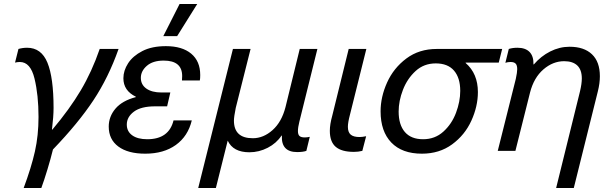

<svg xmlns="http://www.w3.org/2000/svg" viewBox="-20 -752 3062 957"><path d="M244 -7Q233 38 216.5 92.5Q200 147 186 185H98Q136 83 154 3Q172 -77 172 -169Q172 -278 152 -360.5Q132 -443 79 -443Q67 -443 55 -440L72 -508Q93 -514 115 -514Q186 -514 216.5 -439.5Q247 -365 247 -214Q247 -172 239 -106H241Q327 -208 382.5 -301.5Q438 -395 477 -508H571Q521 -366 445.5 -252Q370 -138 244 -7Z M978 -378Q978 -360 976 -351H887Q888 -359 888 -373Q888 -450 796 -450Q742 -450 712 -424Q682 -398 682 -364Q682 -330 709.5 -310.5Q737 -291 785 -291H829L813 -222H753Q683 -222 647.5 -195.5Q612 -169 612 -131Q612 -97 639 -77.5Q666 -58 714 -58Q822 -58 845 -152H936Q917 -73 856.5 -29.5Q796 14 704 14Q618 14 570 -21.5Q522 -57 522 -121Q522 -171 555.5 -210.5Q589 -250 657 -268V-270Q595 -300 595 -362Q595 -400 618.5 -436.5Q642 -473 689.5 -497.5Q737 -522 807 -522Q888 -522 933 -484.5Q978 -447 978 -378ZM794 -572 875 -732H963L863 -572Z M1499 -67Q1511 -67 1524 -70L1507 0Q1490 6 1461 6Q1421 6 1402 -14.5Q1383 -35 1385 -76H1383Q1358 -38 1314.5 -15.5Q1271 7 1223 7Q1142 7 1115 -51L1056 185H968L1141 -508H1229L1155 -214Q1146 -169 1146 -151Q1146 -63 1240 -63Q1293 -63 1338.5 -103.5Q1384 -144 1403 -218L1474 -508H1562L1472 -145Q1465 -117 1465 -99Q1465 -81 1473 -74Q1481 -67 1499 -67Z M1714 -120Q1714 -93 1728 -81Q1742 -69 1772 -69Q1785 -69 1805 -73L1786 0Q1766 5 1744 5Q1683 5 1653.5 -20Q1624 -45 1624 -100Q1624 -132 1636 -175L1718 -508H1806L1724 -179Q1714 -141 1714 -120Z M2301 -440V-438Q2362 -385 2362 -293Q2362 -222 2329.5 -150.5Q2297 -79 2233.5 -32.5Q2170 14 2083 14Q1984 14 1930.5 -41.5Q1877 -97 1877 -197Q1877 -269 1909.5 -341Q1942 -413 2005.5 -460.5Q2069 -508 2157 -508H2483L2466 -440ZM1967 -196Q1967 -130 1998 -94Q2029 -58 2089 -58Q2148 -58 2190 -96Q2232 -134 2253 -190Q2274 -246 2274 -299Q2274 -364 2243 -400Q2212 -436 2152 -436Q2093 -436 2051.5 -398Q2010 -360 1988.5 -304.5Q1967 -249 1967 -196Z M2970 -372Q2970 -337 2960 -297L2840 185H2752L2871 -297Q2880 -335 2880 -361Q2880 -404 2857.5 -425.5Q2835 -447 2792 -447Q2736 -447 2688.5 -406Q2641 -365 2622 -291L2549 0H2461L2551 -359Q2558 -392 2558 -407Q2558 -427 2550 -435Q2542 -443 2525 -443Q2511 -443 2499 -439L2516 -508Q2535 -514 2559 -514Q2599 -514 2619.5 -493Q2640 -472 2639 -431H2641Q2676 -472 2722.5 -495.5Q2769 -519 2819 -519Q2891 -519 2930.5 -481.5Q2970 -444 2970 -372Z"/></svg>

Font: CST
Style: Italic
Weight: 400
Italic angle: -14°
Version: Version 1.00